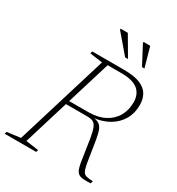

<svg xmlns="http://www.w3.org/2000/svg" viewBox="-233 -1012 1049 1139"><g transform="rotate(30 292.0 -442.0)"><path d="M337.5 -359Q402.5 -359 448.5 -382.5Q494.5 -406 518.5 -447.8Q542.5 -489.5 542.5 -543Q542.5 -598.5 506.8 -628Q471 -657.5 394.5 -657.5H264.5L259.5 -682.5H397Q466 -682.5 506.5 -666Q547 -649.5 564.8 -619.2Q582.5 -589 582.5 -547.5Q582.5 -491 557 -447.5Q531.5 -404 485 -377Q438.5 -350 374 -343.5V-347Q405 -344.5 421.5 -333.2Q438 -322 446 -299.8Q454 -277.5 460 -242.5L484 -91.5Q490 -58 497.8 -42.5Q505.5 -27 521.2 -22.5Q537 -18 566.5 -17.5L562 0Q530.5 1.5 510.8 -0.2Q491 -2 479.5 -9.8Q468 -17.5 461.5 -33.5Q455 -49.5 450 -77L426 -234.5Q418.5 -277.5 409.2 -298.8Q400 -320 385 -327Q370 -334 344.5 -334H178.5L178 -359ZM106 -27 193 -15 189 0H-27L-22.5 -15L69.5 -27L261.5 -655L174.5 -667L179 -682.5H306.5ZM385 -749.5H365.5L257 -876.5V-883.5H306.5ZM497.5 -749.5H481L414 -876.5V-883.5H460Z"/></g></svg>

Font: Newsreader ExtraLight
Style: Italic
Weight: 250
Italic angle: -17°
Designer: Hugues Gentile
Foundry: Production Type
Version: Version 1.003